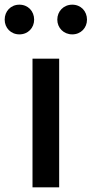

<svg xmlns="http://www.w3.org/2000/svg" viewBox="-52 -801 392 821"><path d="M87 0H201V-550H87ZM31 -654C68 -654 94 -682 94 -717C94 -753 68 -781 31 -781C-6 -781 -32 -753 -32 -717C-32 -682 -6 -654 31 -654ZM257 -654C294 -654 320 -682 320 -717C320 -753 294 -781 257 -781C220 -781 193 -753 193 -717C193 -682 220 -654 257 -654Z"/></svg>

Font: Noto Sans Japanese Medium
Style: Regular
Weight: 500
Designer: Ryoko NISHIZUKA (kana & ideographs); Paul D. Hunt (Latin, Greek & Cyrillic); Wenlong ZHANG (bopomofo); Sandoll Communica
Foundry: Adobe Systems Incorporated
Version: Version 1.000;PS 1;hotconv 1.0.78;makeotf.lib2.5.61930